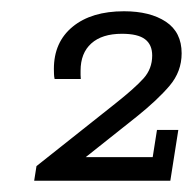

<svg xmlns="http://www.w3.org/2000/svg" viewBox="-20 -613 343 341"><path d="M40.7 -292 44.8 -318 184.6 -428.9Q219.3 -456.4 234.8 -473.6Q250.3 -490.8 250.3 -514.4Q250.3 -533.7 237.6 -543.3Q225 -553 196.6 -553Q161.1 -553 142.1 -535.8Q123.1 -518.7 123.1 -487.4Q123.1 -483.4 123.1 -479.9Q123.1 -476.4 123.5 -472.7H77Q76 -477 75.9 -481.6Q75.7 -486.2 75.7 -490.6Q75.7 -538.3 109.1 -565.6Q142.5 -593 200.2 -593Q246.5 -593 274.6 -574.4Q302.6 -555.8 302.6 -518.3Q302.6 -485.9 281.2 -460.7Q259.7 -435.4 222.5 -405.6L101.9 -309.8L87.4 -333.9H251.2L258.8 -382.2H296.7L282.5 -292Z"/></svg>

Font: Rokkitt SemiBold
Style: Italic
Weight: 600
Italic angle: -9°
Designer: Vernon Adams
Foundry: Vernon Adams
Version: Version 3.103